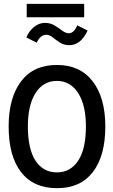

<svg xmlns="http://www.w3.org/2000/svg" viewBox="-20 -968 590 999"><path d="M276 11Q154 11 89.5 -72.5Q25 -156 25 -310Q25 -459 89.5 -544.5Q154 -630 276 -630Q397 -630 462.5 -544.5Q528 -459 528 -310Q528 -156 462.5 -72Q397 12 276 11ZM276 -71Q346 -71 386.5 -131.5Q427 -192 427 -311Q427 -421 386.5 -484Q346 -547 276 -547Q205 -547 165 -484Q125 -421 125 -311Q125 -192 165 -131.5Q205 -71 276 -71ZM382 -836 436 -809Q416 -768 392.5 -750.5Q369 -733 341 -733Q312 -733 291.5 -746.5Q271 -760 254.5 -773.5Q238 -787 221 -787Q190 -787 171 -746L117 -773Q131 -807 157.5 -828Q184 -849 213 -849Q242 -849 264 -835.5Q286 -822 304 -808.5Q322 -795 338 -795Q350 -795 361 -804Q372 -813 382 -836ZM119 -878V-948H418V-878Z"/></svg>

Font: Inconsolata SemiExpanded SemiBold
Style: Regular
Weight: 600
Width: 6
Monospace: yes
Designer: Raph Levien, Cyreal, Brenton Simpson
Foundry: Raph Levien, Cyreal, Google
Version: Version 3.001; ttfautohint (v1.8.2.53-6de2)